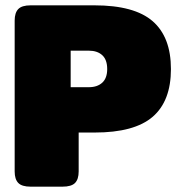

<svg xmlns="http://www.w3.org/2000/svg" viewBox="-20 -700 661 720"><path d="M35 -57V-623Q35 -652 48.5 -666Q62 -680 95 -680H334Q484 -680 552.5 -620.5Q621 -561 621 -441Q621 -321 552.5 -262Q484 -203 335 -203H275V-57Q275 -28 261.5 -14Q248 0 214 0H95Q62 0 48.5 -14Q35 -28 35 -57ZM313 -373Q345 -373 363.5 -390Q382 -407 382 -441Q382 -476 363.5 -493Q345 -510 313 -510H245V-373Z"/></svg>

Font: Mitr
Style: Bold
Weight: 700
Designer: Thanarat Vachiruckul
Foundry: Cadson Demak
Version: Version 1.002